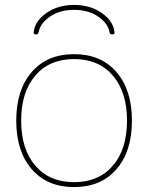

<svg xmlns="http://www.w3.org/2000/svg" viewBox="-20 -750 602 780"><path d="M126 -610Q115 -610 117 -620Q122 -665 169 -697.5Q216 -730 281 -730Q346 -730 393 -697.5Q440 -665 445 -620Q447 -610 436 -610Q427 -610 425 -619Q419 -655 379 -682.5Q339 -710 281 -710Q223 -710 183 -682.5Q143 -655 137 -619Q135 -610 126 -610ZM438.5 -443Q381 -510 281 -510Q181 -510 123.5 -443Q66 -376 66 -260Q66 -144 123.5 -77Q181 -10 281 -10Q381 -10 438.5 -77Q496 -144 496 -260Q496 -376 438.5 -443ZM453 -62.5Q390 10 281 10Q172 10 109 -62.5Q46 -135 46 -260Q46 -385 109 -457.5Q172 -530 281 -530Q390 -530 453 -457.5Q516 -385 516 -260Q516 -135 453 -62.5Z"/></svg>

Font: Rounded Mplus 1c Thin
Style: Regular
Weight: 250
Version: Version 1.059.20150529